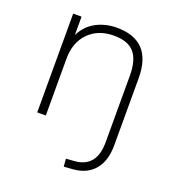

<svg xmlns="http://www.w3.org/2000/svg" viewBox="-126 -592 805 884"><g transform="rotate(20 276.5 -149.5)"><path d="M285 193 282 155 323 152Q428 144 428 22V-304Q428 -381 397 -417Q366 -453 297 -453Q220 -453 173.5 -405.5Q127 -358 127 -278V0H85V-484H126V-394Q150 -443 195.5 -467.5Q241 -492 297 -492Q470 -492 470 -308V21Q470 98 433 141.5Q396 185 328 190Z"/></g></svg>

Font: Nunito Sans ExtraLight
Style: Regular
Weight: 200
Designer: Vernon Adams
Foundry: Vernon Adams
Version: Version 3.006; ttfautohint (v1.8.3)